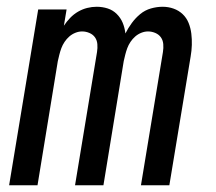

<svg xmlns="http://www.w3.org/2000/svg" viewBox="-20 -548 640 568"><path d="M7 0 93 -520H177L169 -472Q177 -484 187.5 -495Q198 -506 211 -513.5Q224 -521 238 -524.5Q252 -528 266 -528Q283 -528 298.5 -523Q314 -518 325.5 -506.5Q337 -495 343 -480.5Q349 -466 351 -449Q359 -465 370 -480Q381 -495 395 -506.5Q409 -518 426.5 -523Q444 -528 461 -528Q478 -528 493.5 -522.5Q509 -517 520.5 -506Q532 -495 538 -480Q544 -465 546 -448.5Q548 -432 547.5 -415Q547 -398 544 -381L481 0H397L462 -394Q464 -406 463 -417.5Q462 -429 456 -437.5Q450 -446 439.5 -450.5Q429 -455 418 -455Q408 -455 398 -451Q388 -447 380 -440Q372 -433 366 -424Q360 -415 356.5 -405.5Q353 -396 350.5 -386Q348 -376 346 -367L286 0H202L267 -394Q269 -406 268 -417.5Q267 -429 261 -437.5Q255 -446 244.5 -450.5Q234 -455 223 -455Q213 -455 203 -451Q193 -447 185 -440Q177 -433 171 -424Q165 -415 161.5 -405.5Q158 -396 155.5 -386Q153 -376 151 -367L91 0Z"/></svg>

Font: Iosevka Extended Oblique
Style: Regular
Weight: 400
Width: 7
Italic angle: -9°
Monospace: yes
Designer: Belleve Invis
Foundry: Belleve Invis
Version: Version 32.0.1; ttfautohint (v1.8.4)